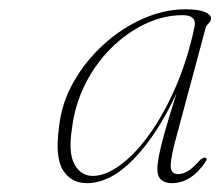

<svg xmlns="http://www.w3.org/2000/svg" viewBox="-20 -730 486 424"><path d="M365.5 -413Q355.5 -372.5 357.2 -359Q359 -345.5 374 -345.5Q383.5 -345.5 395 -352.2Q406.5 -359 422.5 -377.5Q431.5 -383.5 434.5 -381.5Q438.5 -379 434 -373Q402.5 -325.5 359 -325.5Q345 -325.5 336.2 -332.8Q327.5 -340 327.5 -357Q327.5 -367.5 331 -386.2Q334.5 -405 343.8 -438Q353 -471 370 -524.5Q328 -433.5 276 -379.5Q224 -325.5 171.5 -325.5Q137.5 -325.5 119.2 -354Q101 -382.5 110.5 -450.5Q116 -502 142.2 -548.5Q168.5 -595 208.2 -631.2Q248 -667.5 295.2 -688.5Q342.5 -709.5 390 -709.5Q418.5 -709.5 432.2 -703.5Q446 -697.5 446 -689.5Q446 -683.5 440.8 -678.5Q435.5 -673.5 434 -668ZM139 -447Q130.5 -391.5 144.8 -366.5Q159 -341.5 185 -341.5Q213 -341.5 246 -365.8Q279 -390 310.8 -434.5Q342.5 -479 368.8 -539.8Q395 -600.5 410 -673Q413.5 -696.5 383.5 -696.5Q341 -696.5 300.2 -677Q259.5 -657.5 225.2 -623.5Q191 -589.5 168.2 -544.2Q145.5 -499 139 -447Z"/></svg>

Font: Fraunces 72pt S000 Thin
Style: Italic
Weight: 100
Italic angle: -16°
Version: Version 1.000; ttfautohint (v1.8.3)